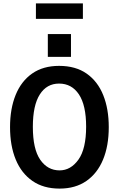

<svg xmlns="http://www.w3.org/2000/svg" viewBox="-20 -1096 698 1128"><path d="M330 12Q235.5 12 170.8 -32.8Q106 -77.5 72.5 -158.5Q39 -239.5 39 -349Q39 -457.5 72 -538.5Q105 -619.5 169.2 -664.2Q233.5 -709 327 -709Q424.5 -709 489.2 -663.5Q554 -618 586.5 -537Q619 -456 619 -349Q619 -239.5 585.5 -158.5Q552 -77.5 487.5 -32.8Q423 12 330 12ZM330 -95Q395.5 -95 440.8 -158.2Q486 -221.5 486 -352Q486 -477.5 443.8 -541.2Q401.5 -605 327 -605Q254.5 -605 213.8 -541Q173 -477 173 -351Q173 -220.5 216.2 -157.8Q259.5 -95 330 -95ZM261 -762V-896H397V-762ZM191 -985V-1076H467V-985Z"/></svg>

Font: Alatsi
Style: Regular
Weight: 400
Designer: Spyros Zevelakis, Eben Sorkin
Foundry: www.sorkintype.com
Version: Version 1.008; ttfautohint (v1.8.4.7-5d5b)